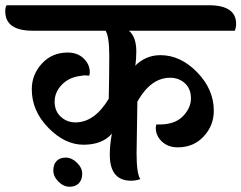

<svg xmlns="http://www.w3.org/2000/svg" viewBox="-87 -682 919 731"><path d="M116 -33Q116 -56 128.5 -69Q141 -82 163.5 -82Q186 -82 206 -62.5Q226 -43 226 -20.5Q226 2 213.5 15.5Q201 29 178 29Q155 29 135.5 9.5Q116 -10 116 -33ZM436 -295 433 -98Q433 -22 447 0Q431 6 412 6Q331 6 331 -93Q331 -131 339 -173Q302 -131 231 -131Q160 -131 97 -195.5Q34 -260 34 -342Q34 -398 72.5 -440Q111 -482 171 -482Q208 -482 231.5 -459.5Q255 -437 255 -406Q255 -404 253 -394Q245 -395 236.5 -395Q228 -395 220 -393Q176 -388 148.5 -359.5Q121 -331 121 -295Q121 -259 144.5 -237.5Q168 -216 200 -216Q273 -216 327 -306Q329 -396 329 -469.5Q329 -543 315 -565H38Q-67 -565 -67 -639Q-67 -654 -62 -662H708Q812 -662 812 -591Q812 -578 807 -565H404Q432 -541 432 -486Q432 -456 428 -432Q468 -472 524 -472Q600 -472 663.5 -407Q727 -342 727 -260Q727 -204 688.5 -162.5Q650 -121 590 -121Q553 -121 529.5 -143Q506 -165 506 -196Q506 -198 508 -208Q512 -208 520 -208Q579 -208 609.5 -239.5Q640 -271 640 -307.5Q640 -344 617 -365Q594 -386 561 -386Q487 -386 436 -295Z"/></svg>

Font: Laila SemiBold
Style: Regular
Weight: 600
Designer: Hitesh Malaviya
Foundry: Indian Type Foundry
Version: Version 1.302;PS 1.0;hotconv 1.0.78;makeotf.lib2.5.61930; tt